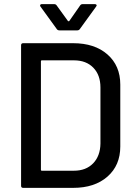

<svg xmlns="http://www.w3.org/2000/svg" viewBox="-20 -909 658 929"><path d="M82 -10V-690Q82 -700 92 -700H334Q438 -700 500 -645.5Q562 -591 562 -500V-200Q562 -109 500 -54.5Q438 0 334 0H92Q82 0 82 -10ZM182 -83H338Q396 -83 430.5 -118.5Q465 -154 466 -214V-486Q466 -546 431.5 -581.5Q397 -617 338 -617H182Q178 -617 178 -613V-87Q178 -83 182 -83ZM174 -883Q174 -885 176 -887Q178 -889 182 -889H242Q250 -889 254 -883L309 -807Q310 -806 312 -806Q314 -806 315 -807L368 -883Q372 -889 380 -889H439Q445 -889 447 -885.5Q449 -882 445 -877L366 -768Q362 -762 353 -762H268Q259 -762 255 -768L176 -877Q174 -879 174 -883Z"/></svg>

Font: Amber EN Medium
Style: Regular
Weight: 500
Designer: Jeremy Tribby
Foundry: Tribby Type Co.
Version: Version 1.403 November 24, 2021